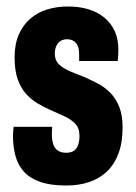

<svg xmlns="http://www.w3.org/2000/svg" viewBox="-20 -560 419 592"><path d="M185 12Q135 12 103 0.5Q71 -11 53 -31.5Q35 -52 27.5 -80Q20 -108 20 -141Q20 -145 20.5 -153Q21 -161 22 -169H141Q140 -161 140 -155.5Q140 -150 140 -144Q140 -129 144 -116Q148 -103 158 -96Q168 -89 184 -89Q198 -89 207 -94.5Q216 -100 220.5 -112Q225 -124 225 -141Q225 -165 212 -178.5Q199 -192 178.5 -201.5Q158 -211 135 -221Q115 -230 95.5 -241.5Q76 -253 60 -271Q44 -289 34.5 -316Q25 -343 25 -383Q25 -424 38 -453.5Q51 -483 73.5 -502.5Q96 -522 126 -531Q156 -540 189 -540Q224 -540 252.5 -531.5Q281 -523 302 -505.5Q323 -488 334 -463.5Q345 -439 345 -407Q345 -399 344.5 -389.5Q344 -380 343 -372H224V-392Q224 -409 219.5 -419Q215 -429 206.5 -434Q198 -439 186 -439Q178 -439 171 -436Q164 -433 159 -427Q154 -421 151.5 -413Q149 -405 149 -394Q149 -374 162 -361.5Q175 -349 195 -340.5Q215 -332 239 -323Q259 -314 280.5 -303Q302 -292 319.5 -274.5Q337 -257 347.5 -231Q358 -205 358 -167Q358 -120 345 -86Q332 -52 309 -30.5Q286 -9 254.5 1.5Q223 12 185 12Z"/></svg>

Font: Archivo ExtraCondensed ExtraBold
Style: Regular
Weight: 800
Width: 2
Designer: Hector Gatti
Foundry: Omnibus-Type
Version: Version 2.001